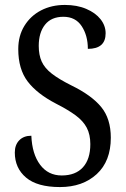

<svg xmlns="http://www.w3.org/2000/svg" viewBox="-20 -746 509 778"><path d="M223 12Q131 12 85.5 -26.5Q40 -65 40 -128Q40 -159 58 -177.5Q76 -196 107 -196Q110 -122 142.5 -78.5Q175 -35 230 -35Q286 -35 316 -68Q346 -101 346 -162Q346 -201 331.5 -228.5Q317 -256 286.5 -278.5Q256 -301 207 -326Q130 -366 92 -416Q54 -466 54 -547Q54 -601 79 -641.5Q104 -682 146.5 -704Q189 -726 243 -726Q292 -726 329.5 -710Q367 -694 387.5 -668Q408 -642 408 -611Q408 -548 336 -548Q336 -602 311 -640Q286 -678 237 -678Q188 -678 162.5 -646Q137 -614 137 -560Q137 -523 149 -496.5Q161 -470 190 -447.5Q219 -425 269 -400Q351 -360 390 -312.5Q429 -265 429 -188Q429 -93 372 -40.5Q315 12 223 12Z"/></svg>

Font: Noto Serif Georgian Condensed
Style: Regular
Weight: 400
Width: 3
Designer: Monotype Design Team, Akaki Razmadze
Foundry: Google LLC
Version: Version 2.003; ttfautohint (v1.8.4.7-5d5b)